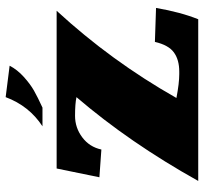

<svg xmlns="http://www.w3.org/2000/svg" viewBox="-41 -679 720 678"><g transform="rotate(-90 319.0 -340.0)"><path d="M396 -67H405Q447 -67 473 -86Q499 -105 510 -153Q584 -151 630 -149Q615 -62 590 0H19Q154 -242 315 -430Q291 -435 249 -435Q207 -435 173 -409.5Q139 -384 130 -342Q53 -347 32 -349L63 -500H620Q443 -308 312 -77Q364 -67 396 -67ZM315 -680 426 -666Q412 -639 386.5 -616Q361 -593 338 -580Q315 -567 278 -550H212Q284 -597 315 -680Z"/></g></svg>

Font: Ruslan Display
Style: Regular
Weight: 400
Version: Version 1.000